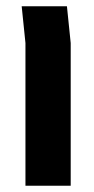

<svg xmlns="http://www.w3.org/2000/svg" viewBox="-20 -591 299 611"><path d="M61 0V-454L49 -571H193L205 -454V0Z"/></svg>

Font: Assistant
Style: Bold
Weight: 700
Designer: Hebrew By Ben Nathan, Latin by Paul Hunt
Version: Version 2.001;PS 002.001;hotconv 1.0.88;makeotf.lib2.5.64775